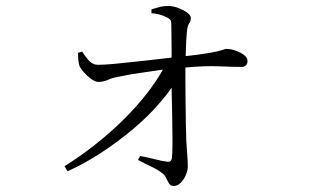

<svg xmlns="http://www.w3.org/2000/svg" viewBox="-20 -580 1040 640"><path d="M447 -60Q470 -56 495 -49.5Q520 -43 537 -41Q551 -39 553 -53Q555 -68 555 -106Q555 -144 554 -192.5Q553 -241 552 -287Q552 -288 552 -288Q536 -264 515 -240Q476 -194 425 -151Q374 -108 317.5 -71Q261 -34 205 -9L195 -26Q245 -57 296 -97Q347 -137 392.5 -182Q438 -227 474 -274Q503 -312 523 -348Q495 -344 468 -340Q416 -333 379 -325Q355 -321 340 -314Q325 -307 308 -307Q298 -307 284.5 -316.5Q271 -326 260 -338.5Q249 -351 245 -360Q242 -368 241 -381Q240 -394 240 -404L254 -408Q268 -386 279.5 -375Q291 -364 307 -364Q327 -364 360 -367Q393 -370 432 -374.5Q471 -379 509 -383Q532 -386 552 -388Q552 -400 552 -412Q552 -437 551.5 -460.5Q551 -484 551 -500Q551 -511 546.5 -515.5Q542 -520 532 -524Q522 -529 510 -532Q498 -535 485 -536V-549Q496 -552 510 -556Q524 -560 540 -560Q558 -560 575.5 -553Q593 -546 604.5 -537.5Q616 -529 616 -521Q616 -508 610.5 -502Q605 -496 603 -473Q601 -454 600 -426Q599 -408 599 -393Q638 -397 662 -401Q693 -406 707 -409.5Q721 -413 726 -415Q731 -417 735 -417Q747 -417 758.5 -413.5Q770 -410 781 -404.5Q792 -399 798.5 -392Q805 -385 805 -376Q805 -368 800 -362.5Q795 -357 786 -357Q758 -357 708 -359Q665 -361 598 -355Q598 -338 598 -317Q598 -282 598.5 -243Q599 -204 599.5 -169Q600 -134 601 -110Q603 -77 604.5 -59.5Q606 -42 606 -26Q606 -11 599 4.5Q592 20 581.5 30Q571 40 559 40Q549 40 544 32.5Q539 25 535 15.5Q531 6 523 -1Q507 -14 483.5 -25Q460 -36 440 -47Z"/></svg>

Font: Early Summer Mincho Light
Style: Regular
Weight: 300
Designer: GuiWonder
Version: Version 1.002